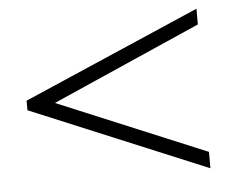

<svg xmlns="http://www.w3.org/2000/svg" viewBox="-41 -649 703 576"><g transform="rotate(-5 310.0 -361.0)"><path d="M570.3 -601.1V-553.7L122.6 -356.4L570.3 -169.9V-120.6L38.6 -341.8V-370.6Z"/></g></svg>

Font: Khmer Busra Bunong
Style: Regular
Weight: 400
Designer: D. Kanjahn
Version: Version 7.100; 2014